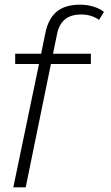

<svg xmlns="http://www.w3.org/2000/svg" viewBox="-20 -730 474 822"><path d="M224 -583 207 -500H369V-456H198L90 72H37L147 -456H45V-500H156L174 -587Q186 -649 222 -679.5Q258 -710 323 -710Q353 -710 380.5 -701.5Q408 -693 425 -679L404 -645Q371 -668 328 -668Q283 -668 257.5 -646.5Q232 -625 224 -583Z"/></svg>

Font: Sarabun ExtraLight
Style: Regular
Weight: 275
Designer: Suppakit Chalermlarp | Katatrad Co.,Ltd.
Foundry: Cadson Demak Co.,Ltd.
Version: Version 1.000; ttfautohint (v1.6)